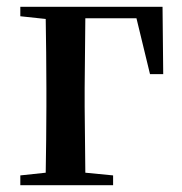

<svg xmlns="http://www.w3.org/2000/svg" viewBox="-20 -547 537 567"><path d="M40 -499 115 -491C116 -435 117 -349 117 -287V-232C117 -177 116 -93 115 -37L40 -29V0H314V-29L232 -37L230 -232V-287L232 -493H383L423 -328H462L460 -527H40Z"/></svg>

Font: Noto Serif CJK JP SemiBold
Style: Regular
Weight: 600
Designer: Ryoko NISHIZUKA 西塚涼子 (kana & ideographs); Frank Grießhammer (Latin, Greek & Cyrillic); Wenlong ZHANG 张文龙 (bopomofo); San
Foundry: Adobe
Version: Version 2.001;hotconv 1.1.0;makeotfexe 2.6.0